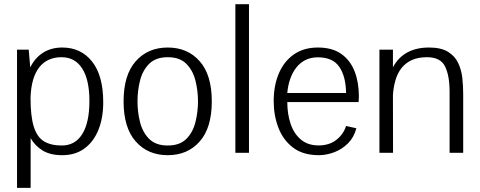

<svg xmlns="http://www.w3.org/2000/svg" viewBox="-20 -740 2325 930"><path d="M62.5 169.9V-499.5H119.1L126.5 -413.6Q149.4 -460 189 -484.9Q228.5 -509.8 281.7 -509.8Q372.1 -509.8 426 -441.9Q480 -374 480 -244.1Q480 -168.9 456.8 -111.3Q433.6 -53.7 389.4 -21Q345.2 11.7 281.2 11.7Q224.1 11.7 187 -10.7Q149.9 -33.2 128.4 -70.8V169.9ZM279.3 -35.2Q343.8 -35.2 378.4 -90.6Q413.1 -146 413.1 -251Q413.1 -353.5 378.2 -408.2Q343.3 -462.9 277.8 -462.9Q243.7 -462.9 216.6 -450.7Q189.5 -438.5 170.2 -414.1Q150.9 -389.6 140.1 -352.5Q129.4 -315.4 127.9 -265.6Q127.9 -176.3 143.8 -126Q159.7 -75.7 193.1 -55.4Q226.6 -35.2 279.3 -35.2Z M792.5 11.7Q696.3 11.7 637.5 -54.7Q578.6 -121.1 578.6 -249Q578.6 -377 637.5 -443.4Q696.3 -509.8 792.5 -509.8Q888.7 -509.8 947.3 -443.4Q1005.9 -377 1005.9 -249Q1005.9 -121.1 947.3 -54.7Q888.7 11.7 792.5 11.7ZM792.5 -35.2Q850.6 -35.2 882.3 -66.9Q914.1 -98.6 926.5 -147.9Q939 -197.3 939 -249Q939 -301.3 926.5 -350.3Q914.1 -399.4 882.3 -431.2Q850.6 -462.9 792.5 -462.9Q734.9 -462.9 702.9 -431.2Q670.9 -399.4 658.4 -350.3Q646 -301.3 646 -249Q646 -197.3 658.4 -147.9Q670.9 -98.6 702.9 -66.9Q734.9 -35.2 792.5 -35.2Z M1120.1 0V-719.7H1186V0Z M1524.9 11.7Q1447.8 11.7 1399.4 -25.1Q1351.1 -62 1328.4 -121.6Q1305.7 -181.2 1305.7 -250Q1305.7 -325.7 1330.6 -384.3Q1355.5 -442.9 1403.3 -476.3Q1451.2 -509.8 1520 -509.8Q1589.8 -509.8 1633.5 -478.5Q1677.2 -447.3 1697.8 -393.8Q1718.3 -340.3 1718.3 -273.9Q1718.3 -272 1718 -266.6Q1717.8 -261.2 1717.5 -255.6Q1717.3 -250 1716.8 -245.6H1371.6Q1371.6 -188 1387.7 -140.1Q1403.8 -92.3 1437.5 -64Q1471.2 -35.6 1523.4 -35.6Q1574.7 -35.6 1609.1 -62.5Q1643.6 -89.4 1656.2 -129.9L1706.1 -118.7Q1694.8 -75.2 1666.3 -46.4Q1637.7 -17.6 1600.6 -3.2Q1563.5 11.2 1524.9 11.7ZM1371.6 -289.6H1656.2Q1655.3 -369.1 1623.8 -415.8Q1592.3 -462.4 1519.5 -462.4Q1485.4 -462.4 1459 -449Q1432.6 -435.5 1414.3 -411.6Q1396 -387.7 1385.3 -356.4Q1374.5 -325.2 1371.6 -289.6Z M1817.9 0V-499.5H1883.3V-414.1Q1908.7 -461.9 1952.6 -485.8Q1996.6 -509.8 2058.1 -509.8Q2116.7 -509.8 2150.1 -489Q2183.6 -468.3 2199.5 -434.6Q2215.3 -400.9 2219.5 -361.3Q2223.6 -321.8 2223.6 -284.7V0H2157.7V-295.9Q2157.7 -373.5 2135.7 -418.2Q2113.8 -462.9 2048.3 -462.9Q2005.4 -462.9 1975.1 -449.2Q1944.8 -435.5 1925.3 -410.9Q1905.8 -386.2 1895.8 -352.5Q1885.7 -318.8 1883.3 -278.8L1883.8 0Z"/></svg>

Font: Pontano Sans Light
Style: Regular
Weight: 300
Designer: Vernon Adams
Foundry: Vernon Adams
Version: Version 2.001